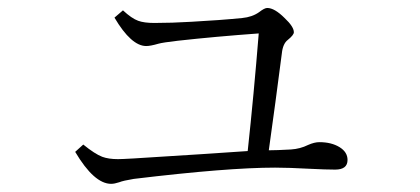

<svg xmlns="http://www.w3.org/2000/svg" viewBox="-20 -528 1040 475"><path d="M592.8 -154.3Q607.9 -293.9 620.1 -445.3Q512.7 -437.5 419.9 -427.2Q382.8 -422.9 372.1 -419.9Q352.1 -414.1 341.8 -414.1Q304.7 -414.1 263.2 -484.4L284.2 -502.4Q305.7 -482.4 321.8 -476.6Q336.4 -471.2 361.8 -471.2Q404.8 -471.2 453.1 -474.1Q524.9 -478 579.1 -483.4Q604 -485.8 621.1 -498Q634.3 -508.3 641.1 -508.3Q659.2 -508.3 684.1 -483.4Q707 -461.9 707 -448.2Q707 -441.4 691.9 -429.2Q679.7 -419.9 677.2 -395.5Q661.6 -274.4 645 -156.2Q664.1 -156.2 699.7 -158.2Q722.7 -159.7 742.2 -169.4Q757.8 -176.3 770 -176.3Q799.8 -176.3 819.8 -164.1Q839.8 -151.9 839.8 -132.3Q839.8 -108.4 809.1 -108.4Q786.1 -108.4 747.1 -110.4Q693.8 -113.3 660.6 -113.3Q542.5 -113.3 311 -85.4Q284.7 -81.1 274.9 -77.1Q263.2 -73.2 254.9 -73.2Q212.9 -73.2 166 -152.3L186 -170.4Q214.8 -147 232.9 -140.1Q248.5 -134.3 272 -134.3Q289.6 -134.3 391.1 -141.1Q464.8 -145.5 592.8 -154.3Z"/></svg>

Font: I.Ming
Style: Regular
Weight: 400
Designer: Ichiten Fonts Project
Version: Version 5.10 Mar 24, 2018